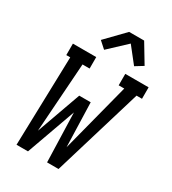

<svg xmlns="http://www.w3.org/2000/svg" viewBox="-229 -1098 1093 1219"><g transform="rotate(30 317.0 -489.0)"><path d="M398 0H314L303 -360L174 0H90L108 -651H79V-735H250V-651H198L163 -145L279 -469H363L373 -145L504 -651H463V-735H634V-651H594ZM270 -800 221 -844 351 -978H461L544 -840L487 -805L397 -919Z"/></g></svg>

Font: Iosevka HT Medium Extended
Style: Italic
Weight: 500
Width: 7
Italic angle: -9°
Monospace: yes
Designer: Belleve Invis
Foundry: Belleve Invis
Version: Version 32.3.0; ttfautohint (v1.8.4)